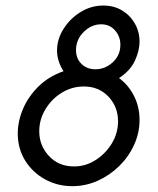

<svg xmlns="http://www.w3.org/2000/svg" viewBox="-20 -653 561 682"><path d="M236.8 8.3Q184 8.3 139.9 -16Q95.8 -40.3 69.4 -82.6Q43.1 -125 43.1 -179.2Q43.1 -222.2 61.8 -266.3Q80.6 -310.4 117 -346.2Q153.5 -381.9 205.6 -400Q182.6 -436.1 182.6 -473.6Q182.6 -513.9 205.6 -550.3Q228.5 -586.8 266 -610.1Q303.5 -633.3 347.2 -633.3Q384.7 -633.3 413.5 -616Q442.4 -598.6 459 -569.4Q475.7 -540.3 475.7 -504.9Q475.7 -473.6 459.4 -437.8Q443.1 -402.1 402.8 -375.7Q436.8 -350.7 456.2 -311.8Q475.7 -272.9 475.7 -227.1Q475.7 -180.6 456.2 -138.2Q436.8 -95.8 403.1 -62.8Q369.4 -29.9 326.7 -10.8Q284 8.3 236.8 8.3ZM243.1 -61.8Q284 -61.8 319.4 -84.4Q354.9 -106.9 377.1 -143.4Q399.3 -179.9 399.3 -222.2Q399.3 -273.6 365.3 -309.7Q331.2 -345.8 277.8 -345.8Q235.4 -345.8 199.3 -323.6Q163.2 -301.4 141.3 -264.9Q119.4 -228.5 119.4 -186.8Q119.4 -136.1 153.8 -99Q188.2 -61.8 243.1 -61.8ZM318.8 -406.9Q353.5 -406.9 380.6 -431.9Q407.6 -456.9 407.6 -493.8Q407.6 -523.6 388.5 -545.1Q369.4 -566.7 339.6 -566.7Q304.9 -566.7 277.4 -539.6Q250 -512.5 250 -475Q250 -445.1 269.4 -426Q288.9 -406.9 318.8 -406.9Z"/></svg>

Font: Afacad
Style: Italic
Weight: 400
Italic angle: -14°
Designer: Kristian Moeller
Foundry: Dicotype
Version: Version 1.000